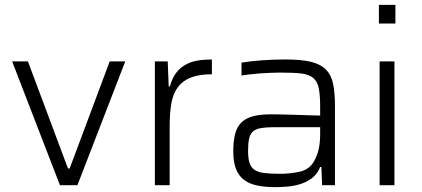

<svg xmlns="http://www.w3.org/2000/svg" viewBox="-20 -763 1738 791"><path d="M227 0 30 -510H95L260 -69H267L432 -510H496L299 0Z M618 0V-510H671L675 -407H680Q689 -441 705.5 -462.5Q722 -484 744.5 -496.5Q767 -509 794.5 -513.5Q822 -518 853 -518V-457Q800 -457 766 -443.5Q732 -430 712.5 -403.5Q693 -377 686 -337Q679 -297 679 -244V0Z M1114 8Q1071 8 1038.5 1Q1006 -6 984.5 -22.5Q963 -39 952 -67.5Q941 -96 941 -139Q941 -181 948.5 -210.5Q956 -240 974 -258Q992 -276 1022 -284Q1052 -292 1097 -292Q1110 -292 1137.5 -291.5Q1165 -291 1196 -290Q1227 -289 1255.5 -288Q1284 -287 1299 -287V-322Q1299 -372 1293 -400.5Q1287 -429 1269 -443Q1251 -457 1219 -460.5Q1187 -464 1134 -464Q1117 -464 1094.5 -463Q1072 -462 1050 -460.5Q1028 -459 1008 -456.5Q988 -454 975 -452V-505Q1011 -511 1058 -514.5Q1105 -518 1156 -518Q1221 -518 1260.5 -508.5Q1300 -499 1322.5 -476.5Q1345 -454 1352.5 -417Q1360 -380 1360 -325V0H1307L1304 -75H1299Q1288 -47 1267 -30.5Q1246 -14 1220 -5.5Q1194 3 1166.5 5.5Q1139 8 1114 8ZM1132 -47Q1177 -47 1216 -56Q1255 -65 1274 -99Q1287 -122 1293 -149Q1299 -176 1299 -212V-239H1110Q1077 -239 1056 -235.5Q1035 -232 1023 -222Q1011 -212 1006.5 -193Q1002 -174 1002 -142Q1002 -112 1007.5 -93.5Q1013 -75 1027 -64.5Q1041 -54 1066.5 -50.5Q1092 -47 1132 -47Z M1541 -666V-743H1609V-666ZM1544 0V-510H1605V0Z"/></svg>

Font: Azeri Sans Light
Style: Regular
Weight: 300
Designer: Hector Gatti & Omnibus-Type (original fonts) / Cristiano Sobral (main changes and remastering)
Version: Version 1.000; ttfautohint (v1.6)